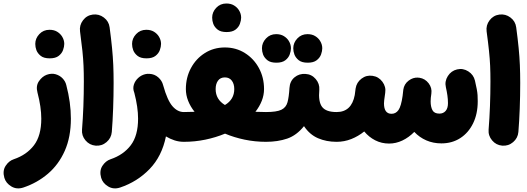

<svg xmlns="http://www.w3.org/2000/svg" viewBox="-26 -734 2957 1077"><path d="M235.8 -314.5Q262.7 -324.2 285.9 -317.6Q309.1 -311 325 -294.4Q340.8 -277.8 345.7 -257.3Q371.6 -159.2 371.6 -68.4Q371.6 34.7 337.4 111.8Q303.2 189 242.9 240.5Q182.6 292 105 317.9Q67.9 330.1 37.6 311.8Q7.3 293.5 -1.5 263.7Q-12.7 224.6 5.4 196.5Q23.4 168.5 51.3 159.2Q123.5 134.8 164.6 80.8Q205.6 26.9 205.6 -68.4Q205.6 -133.3 184.1 -215.3Q174.3 -252.4 192.6 -278.8Q210.9 -305.2 235.8 -314.5ZM171.9 -487.8Q171.9 -518.6 194.6 -542.7Q217.3 -566.9 251.5 -566.9Q276.9 -566.9 294.4 -556.2Q312 -545.4 321.8 -529.8Q334.5 -509.8 334.5 -487.8Q334.5 -472.2 327.6 -453.1Q320.8 -434.1 303 -420.4Q285.2 -406.7 252.9 -406.7Q219.7 -406.7 202.4 -420.7Q185.1 -434.6 178.2 -452.6Q171.9 -469.7 171.9 -487.8Z M422.9 -558.1Q418.5 -592.3 439.5 -620.1Q460.4 -647.9 494.6 -652.3Q528.8 -656.7 556.6 -635.7Q584.5 -614.7 588.9 -580.6Q597.7 -514.6 602.5 -464.8Q607.4 -415 609.4 -369.1Q611.3 -323.2 611.3 -268.6Q611.3 -196.3 608.6 -125Q606 -53.7 601.1 6.3Q598.1 40.5 571.5 63.2Q544.9 85.9 510.3 83Q476.1 80.1 453.6 53.5Q431.2 26.9 434.1 -7.3Q439 -67.9 441.7 -137.9Q444.3 -208 444.3 -277.3Q444.3 -325.2 442.6 -364.3Q440.9 -403.3 436.3 -448.2Q431.6 -493.2 422.9 -558.1Z M726.1 -217.3Q718.3 -238.8 725.1 -259.8Q731.9 -280.8 749 -296.6Q766.1 -312.5 788.6 -317.9Q800.3 -320.8 812.5 -319.8Q841.3 -318.4 862.1 -299.8Q882.8 -281.2 888.7 -257.3Q889.2 -255.9 889.6 -254.4Q913.1 -170.4 941.7 -137.9Q970.2 -105.5 1004.9 -105.5H1005.4Q1040 -105.5 1064.2 -81.1Q1088.4 -56.6 1088.4 -22Q1088.4 12.2 1064.2 36.9Q1040 61.5 1005.4 61.5H1004.9Q978.5 61.5 953.4 53.5Q928.2 45.4 904.8 31.2Q882.3 142.6 813.2 214.1Q744.1 285.6 647.9 317.9Q610.8 330.1 580.6 311.8Q550.3 293.5 541.5 263.7Q530.3 224.6 548.3 196.5Q566.4 168.5 594.2 159.2Q666.5 134.8 707.5 80.8Q748.5 26.9 748.5 -68.4Q748.5 -132.3 727.5 -213.4Q727.1 -215.3 726.1 -217.3ZM714.8 -487.8Q714.8 -518.6 737.5 -542.7Q760.3 -566.9 794.4 -566.9Q819.8 -566.9 837.4 -556.2Q855 -545.4 864.7 -529.8Q877.4 -509.8 877.4 -487.8Q877.4 -472.2 870.6 -453.1Q863.8 -434.1 845.9 -420.4Q828.1 -406.7 795.9 -406.7Q762.7 -406.7 745.4 -420.7Q728 -434.6 721.2 -452.6Q714.8 -469.7 714.8 -487.8Z M921.9 -22Q921.9 -56.6 946.5 -81.1Q971.2 -105.5 1005.4 -105.5Q1037.6 -105.5 1065.4 -106.9Q1042 -136.2 1029.3 -168.5Q1016.6 -200.7 1016.6 -234.4Q1016.6 -299.3 1045.2 -352.3Q1073.7 -405.3 1123.3 -436.5Q1172.9 -467.8 1235.4 -467.8Q1297.9 -467.8 1347.7 -436.5Q1397.5 -405.3 1426.3 -352.3Q1455.1 -299.3 1455.1 -234.4Q1455.1 -200.7 1442.4 -168.5Q1429.7 -136.2 1406.7 -106.9Q1434.1 -105.5 1465.8 -105.5H1466.3Q1501 -105.5 1525.1 -81.1Q1549.3 -56.6 1549.3 -22Q1549.3 12.2 1525.1 36.9Q1501 61.5 1466.3 61.5H1465.8Q1404.3 61.5 1345.9 49.3Q1287.6 37.1 1236.3 15.6Q1184.6 37.1 1126 49.3Q1067.4 61.5 1005.4 61.5Q971.2 61.5 946.5 36.9Q921.9 12.2 921.9 -22ZM1183.6 -234.4Q1183.6 -176.3 1235.8 -145Q1288.1 -176.3 1288.1 -234.4Q1288.1 -263.2 1274.4 -281.5Q1260.7 -299.8 1235.4 -299.8Q1210 -299.8 1196.8 -281.5Q1183.6 -263.2 1183.6 -234.4ZM1164.1 -635.3Q1164.1 -666 1186.8 -690.2Q1209.5 -714.4 1243.7 -714.4Q1269 -714.4 1286.6 -703.6Q1304.2 -692.9 1314 -677.2Q1326.7 -657.2 1326.7 -635.3Q1326.7 -619.6 1319.8 -600.6Q1313 -581.5 1295.2 -567.9Q1277.3 -554.2 1245.1 -554.2Q1211.9 -554.2 1194.6 -568.1Q1177.2 -582 1170.4 -600.1Q1164.1 -617.2 1164.1 -635.3Z M1382.3 -22Q1382.3 -56.6 1407.2 -81.1Q1432.1 -105.5 1466.3 -105.5Q1525.4 -105.5 1552 -118.2Q1578.6 -130.9 1586.7 -160.4Q1594.7 -189.9 1597.7 -240.2Q1600.1 -278.8 1626.2 -300.3Q1652.3 -321.8 1687.5 -319.3Q1722.2 -317.4 1744.9 -290.8Q1767.6 -264.2 1765.1 -230.5Q1758.8 -163.1 1780.8 -134.3Q1802.7 -105.5 1861.8 -105.5H1862.3Q1897 -105.5 1921.1 -81.1Q1945.3 -56.6 1945.3 -22Q1945.3 12.2 1921.1 36.9Q1897 61.5 1862.3 61.5H1861.8Q1804.7 61.5 1757.8 41.3Q1710.9 21 1679.2 -26.4Q1637.7 25.4 1585 43.5Q1532.2 61.5 1466.3 61.5Q1432.1 61.5 1407.2 36.9Q1382.3 12.2 1382.3 -22ZM1443.4 -463.4Q1443.4 -494.1 1466.1 -518.3Q1488.8 -542.5 1522.9 -542.5Q1548.3 -542.5 1565.9 -531.7Q1583.5 -521 1593.3 -505.4Q1606 -485.4 1606 -463.4Q1606 -447.3 1599.1 -428.5Q1592.3 -409.7 1574.5 -396Q1556.6 -382.3 1524.4 -382.3Q1491.2 -382.3 1473.9 -396.2Q1456.5 -410.2 1449.7 -428.2Q1443.4 -445.3 1443.4 -463.4ZM1619.1 -463.4Q1619.1 -494.1 1641.8 -518.3Q1664.6 -542.5 1698.7 -542.5Q1724.1 -542.5 1741.7 -531.7Q1759.3 -521 1769 -505.4Q1781.7 -485.4 1781.7 -463.4Q1781.7 -447.3 1774.9 -428.5Q1768.1 -409.7 1750.2 -396Q1732.4 -382.3 1700.2 -382.3Q1667 -382.3 1649.7 -396.2Q1632.3 -410.2 1625.5 -428.2Q1619.1 -445.3 1619.1 -463.4Z M1778.8 -22Q1778.8 -56.6 1803.5 -81.1Q1828.1 -105.5 1862.3 -105.5Q1945.8 -105.5 1963.9 -200.7Q1965.8 -215.3 1968.8 -237.8Q1974.1 -272 2002 -293Q2029.8 -314 2064 -308.6Q2098.1 -303.7 2119.1 -275.4Q2140.1 -247.1 2134.8 -213.4Q2130.4 -184.6 2129.2 -172.4Q2127.9 -160.2 2127.9 -154.3Q2127.9 -95.7 2170.4 -95.7Q2194.3 -95.7 2209.2 -116.7Q2224.1 -137.7 2232.4 -196.3Q2233.4 -211.4 2236.3 -231Q2240.7 -262.2 2266.1 -281.7Q2266.6 -282.2 2267.1 -282.2Q2267.1 -282.2 2267.6 -282.7Q2290.5 -299.8 2318.4 -298.8Q2318.4 -298.8 2318.4 -298.8Q2318.8 -298.8 2319.8 -298.3Q2323.2 -298.3 2326.7 -297.9Q2358.4 -293 2378.4 -266.8Q2398.4 -240.7 2393.6 -208.5Q2392.6 -197.3 2390.6 -185.5Q2389.6 -174.8 2389.6 -165Q2389.6 -135.3 2399.7 -116Q2409.7 -96.7 2439 -96.7Q2460.4 -96.7 2473.6 -111.6Q2486.8 -126.5 2486.8 -155.3Q2486.8 -177.2 2483.6 -199Q2480.5 -220.7 2475.1 -244.6Q2467.3 -277.8 2486.1 -307.4Q2504.9 -336.9 2538.1 -344.7Q2571.3 -352.5 2600.8 -333.7Q2630.4 -314.9 2638.2 -281.7Q2645 -252.4 2648.4 -233.9Q2651.9 -215.3 2652.8 -200.4Q2653.8 -185.5 2653.8 -166Q2653.8 -95.2 2627.7 -42Q2601.6 11.2 2555.7 40.8Q2509.8 70.3 2450.2 70.3Q2404.3 70.3 2365.5 53.5Q2326.7 36.6 2297.9 5.9Q2267.1 37.1 2231 54.2Q2194.8 71.3 2156.7 71.3Q2114.3 71.3 2078.6 53Q2043 34.7 2017.1 3.4Q1983.9 30.3 1944.6 45.9Q1905.3 61.5 1862.3 61.5Q1828.1 61.5 1803.5 36.9Q1778.8 12.2 1778.8 -22Z M2703.6 -558.1Q2699.2 -592.3 2720.2 -620.1Q2741.2 -647.9 2775.4 -652.3Q2809.6 -656.7 2837.4 -635.7Q2865.2 -614.7 2869.6 -580.6Q2878.4 -514.6 2883.3 -464.8Q2888.2 -415 2890.1 -369.1Q2892.1 -323.2 2892.1 -268.6Q2892.1 -196.3 2889.4 -125Q2886.7 -53.7 2881.8 6.3Q2878.9 40.5 2852.3 63.2Q2825.7 85.9 2791 83Q2756.8 80.1 2734.4 53.5Q2711.9 26.9 2714.8 -7.3Q2719.7 -67.9 2722.4 -137.9Q2725.1 -208 2725.1 -277.3Q2725.1 -325.2 2723.4 -364.3Q2721.7 -403.3 2717 -448.2Q2712.4 -493.2 2703.6 -558.1Z"/></svg>

Font: Mikhak-DS1-FD Black
Style: Regular
Weight: 900
Designer: Amin Abedi
Version: Version 3.2